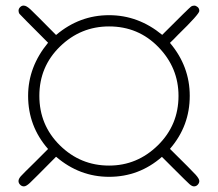

<svg xmlns="http://www.w3.org/2000/svg" viewBox="-20 -618 776 683"><path d="M46 24Q47 17 54 9Q61 1 105 -42Q133 -70 151 -88Q80 -169 80 -277Q80 -380 151 -466Q52 -565 49 -569Q46 -574 46 -580Q46 -587 51.5 -592.5Q57 -598 63 -598H65Q74 -598 88.5 -584.5Q103 -571 179 -494H180Q263 -564 368 -564Q472 -564 557 -494Q653 -590 660 -595Q665 -598 671 -598Q677 -598 683 -593Q689 -588 689 -579Q689 -568 614 -495Q596 -476 585 -466V-465Q655 -382 655 -277Q655 -170 585 -89V-88Q663 -11 676 3.5Q689 18 689 26Q689 33 683.5 39Q678 45 670 45Q663 45 654 37Q645 29 597 -19Q572 -44 556 -60Q475 11 368 11Q263 11 180 -60H179Q99 21 86 33Q73 45 65 45Q57 45 51 38.5Q45 32 46 24ZM368 -29Q468 -29 541.5 -101Q615 -173 615 -277Q615 -377 543.5 -450.5Q472 -524 368 -524Q267 -524 193.5 -452.5Q120 -381 120 -277Q120 -173 193 -101Q266 -29 368 -29Z"/></svg>

Font: CMU Serif
Style: Roman
Weight: 500
Version: Version 0.7.0